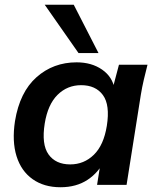

<svg xmlns="http://www.w3.org/2000/svg" viewBox="-20 -777 660 807"><path d="M234 10Q165 10 117 -24Q69 -58 49.5 -120.5Q30 -183 43 -268Q63 -390 133.5 -452.5Q204 -515 302 -515Q365 -515 409 -484.5Q453 -454 462 -402L452 -399L480 -505H600Q592 -474 584.5 -442Q577 -410 572 -379L512 0H388L405 -107H421Q396 -53 348.5 -21.5Q301 10 234 10ZM275 -86Q333 -86 374.5 -126.5Q416 -167 429 -248Q443 -336 412.5 -377.5Q382 -419 321 -419Q263 -419 222 -378.5Q181 -338 168 -258Q154 -170 184 -128Q214 -86 275 -86ZM310 -554 168 -757H290L394 -554Z"/></svg>

Font: Mulish ExtraLight
Style: Bold Italic
Weight: 700
Italic angle: -9°
Version: Version 3.603